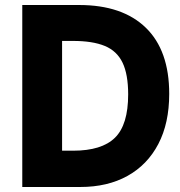

<svg xmlns="http://www.w3.org/2000/svg" viewBox="-20 -747 718 767"><path d="M69 0V-727H296Q469 -727 562.5 -636.2Q656 -545.5 656 -372Q656 -255 612.5 -171.8Q569 -88.5 489.2 -44.2Q409.5 0 300.5 0ZM271.5 -583.5H228V-145H272Q386.5 -145 439.2 -196.8Q492 -248.5 492 -370Q492 -450 469.5 -496.8Q447 -543.5 398.5 -563.5Q350 -583.5 271.5 -583.5Z"/></svg>

Font: Spline Sans
Style: Bold
Weight: 700
Designer: Eben Sorkin, Mirko Velimirovic
Foundry: Sorkin Type
Version: Version 1.000; ttfautohint (v1.8.3)